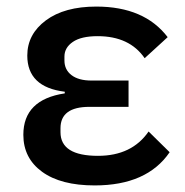

<svg xmlns="http://www.w3.org/2000/svg" viewBox="-20 -552 562 584"><path d="M432 -152 496 -89Q427 12 268 12Q165 12 108 -29.5Q51 -71 51 -142Q51 -249 177 -268V-273Q63 -287 63 -383Q63 -448 119.5 -490Q176 -532 273 -532Q419 -532 490 -439L420 -375Q374 -442 277 -442Q227 -442 201.5 -424.5Q176 -407 176 -380V-368Q176 -340 197.5 -323.5Q219 -307 258 -307H371V-227H252Q164 -227 164 -162V-150Q164 -78 278 -78Q381 -78 432 -152Z"/></svg>

Font: IBM Plex Sans Medm
Style: Regular
Weight: 500
Designer: Mike Abbink, Paul van der Laan, Pieter van Rosmalen
Foundry: Bold Monday
Version: Version 3.005